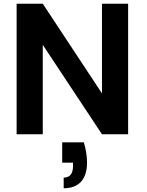

<svg xmlns="http://www.w3.org/2000/svg" viewBox="-20 -719 787 1028"><path d="M69 0H209V-479L526 0H666V-699H526V-219L209 -699H69ZM371 152V170C371 211 354 232 321 232V289C404 289 446 239 446 151C446 117 440 81 429 43H313V152Z"/></svg>

Font: Poppins SemiBold
Style: Regular
Weight: 600
Designer: Ninad Kale (Devanagari), Jonny Pinhorn (Latin)
Foundry: Indian Type Foundry
Version: 4.004